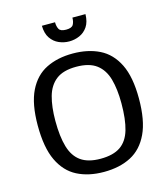

<svg xmlns="http://www.w3.org/2000/svg" viewBox="-135 -1040 1012 1157"><g transform="rotate(-15 371.5 -462.0)"><path d="M370.1 11.7Q274.4 11.7 203.9 -24.4Q133.3 -60.5 94.5 -142.1Q55.7 -223.6 55.7 -361.3Q55.7 -496.1 95 -576.2Q134.3 -656.2 205.1 -691.4Q275.9 -726.6 370.6 -726.6Q465.8 -726.6 536.9 -691.4Q607.9 -656.2 647.5 -576.2Q687 -496.1 687 -361.8Q687 -225.6 648.4 -143.8Q609.9 -62 539.1 -25.1Q468.3 11.7 370.1 11.7ZM370.6 -70.3Q449.7 -70.3 494.9 -101.3Q540 -132.3 558.8 -196.8Q577.6 -261.2 577.6 -360.8Q577.6 -449.2 559.8 -512.5Q542 -575.7 497.1 -609.9Q452.1 -644 370.6 -644Q289.6 -644 245.1 -609.6Q200.7 -575.2 183.1 -512Q165.5 -448.7 165.5 -361.3Q165.5 -262.7 184.6 -198.2Q203.6 -133.8 248.5 -102.1Q293.5 -70.3 370.6 -70.3ZM371.1 -802.2Q337.9 -802.2 307.1 -815.7Q276.4 -829.1 256.3 -858.4Q236.3 -887.7 235.4 -936H317.4Q317.4 -910.2 326.9 -892.8Q336.4 -875.5 371.1 -875.5Q406.2 -875.5 416 -892.8Q425.8 -910.2 425.8 -936H507.3Q506.3 -887.7 486.6 -858.4Q466.8 -829.1 436 -815.7Q405.3 -802.2 371.1 -802.2Z"/></g></svg>

Font: Pontano Sans SemiBold
Style: Regular
Weight: 600
Designer: Vernon Adams
Foundry: Vernon Adams
Version: Version 2.001